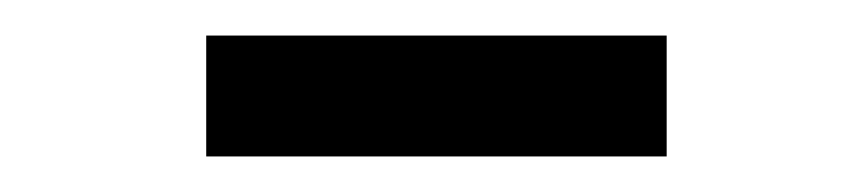

<svg xmlns="http://www.w3.org/2000/svg" viewBox="-20 -797 478 108"><path d="M355 -777V-709H96V-777Z"/></svg>

Font: Martel
Style: Regular
Weight: 400
Designer: Dan Reynolds
Foundry: Dan Reynolds
Version: Version 1.001; ttfautohint (v1.1) -l 5 -r 5 -G 72 -x 0 -D la